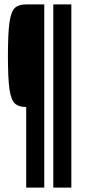

<svg xmlns="http://www.w3.org/2000/svg" viewBox="-20 -708 392 872"><path d="M16 -454Q16 -557 23 -606Q30 -655 47 -671.5Q64 -688 99 -688H181V144H99V-222Q64 -222 47 -238.5Q30 -255 23 -303Q16 -351 16 -454ZM222 144V-688H304V144Z"/></svg>

Font: Saira Ultra Condensed
Style: Bold
Weight: 700
Width: 1
Designer: Hector Gatti with collaboration of the Omnibus-Type team
Foundry: Omnibus-Type
Version: Version 1.001; ttfautohint (v1.8)